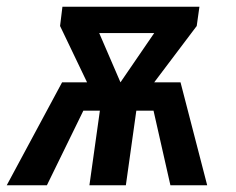

<svg xmlns="http://www.w3.org/2000/svg" viewBox="-31 -549 699 569"><path d="M583 0H474L424 -221H373L342 0H234L265 -221H216L108 0H-11L153 -305H227L147 -472L154 -529H560L552 -472L426 -305H504ZM326 -305 426 -451H263Z"/></svg>

Font: Fira Sans Condensed Medium
Style: Italic
Weight: 500
Width: 3
Italic angle: -8°
Designer: bBox Type GmbH & Carrois Corporate GbR & Edenspiekermann AG
Foundry: bBox Type GmbH & Carrois Corporate GbR & Edenspiekermann AG
Version: Version 4.301